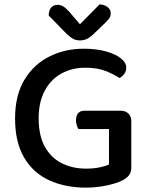

<svg xmlns="http://www.w3.org/2000/svg" viewBox="-20 -845 685 879"><path d="M581 -291V-77Q581 -56 570.5 -42.5Q560 -29 538 -18Q512 -5 466 4.5Q420 14 373 14Q279 14 205.5 -19.5Q132 -53 90.5 -123.5Q49 -194 49 -303Q49 -409 92 -480Q135 -551 206.5 -586.5Q278 -622 363 -622Q422 -622 466 -609.5Q510 -597 534 -577.5Q558 -558 558 -536Q558 -520 549 -507Q540 -494 527 -488Q501 -505 463.5 -520Q426 -535 370 -535Q310 -535 261.5 -508.5Q213 -482 185 -430Q157 -378 157 -303Q157 -224 185.5 -173Q214 -122 263 -97.5Q312 -73 374 -73Q407 -73 435 -78.5Q463 -84 479 -92V-254H339Q335 -260 331.5 -271Q328 -282 328 -294Q328 -316 338 -327Q348 -338 366 -338H533Q554 -338 567.5 -325.5Q581 -313 581 -291ZM346 -734Q365 -753 388 -776.5Q411 -800 436 -825Q457 -824 472 -813Q487 -802 487 -784Q487 -770 479 -759.5Q471 -749 456 -735L404 -685Q388 -671 375 -665.5Q362 -660 346 -660Q327 -660 313.5 -668Q300 -676 286 -689L203 -774Q203 -797 214 -810Q225 -823 244 -823Q257 -823 269.5 -815.5Q282 -808 299 -789Z"/></svg>

Font: Baloo Bhaijaan 2 Medium
Style: Regular
Weight: 500
Designer: Sanskriti Dholi, Noopur Datye and Ek Type
Foundry: Ek Type
Version: Version 1.701